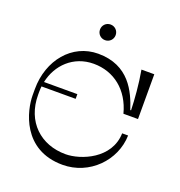

<svg xmlns="http://www.w3.org/2000/svg" viewBox="-155 -1022 1082 1152"><g transform="rotate(20 386.5 -446.0)"><path d="M355 -791C383 -791 405 -813 405 -841C405 -869 383 -891 355 -891C327 -891 305 -869 305 -841C305 -813 327 -791 355 -791ZM341 -635C471 -635 574 -553 610 -414H703V-700H621C637 -612 644 -516 646 -449H641C607 -554 543 -701 346 -701C179 -701 60 -556 60 -372V-333C60 -237 113 -1 371 -1C541 -1 677 -139 681 -301H643C639 -137 463 -67 366 -67C207 -67 90 -174 90 -346V-366C90 -377 91 -389 92 -400H310V-430H97C121 -544 211 -635 341 -635Z"/></g></svg>

Font: Space Cowgirl Light
Style: Regular
Weight: 300
Designer: Valery Marier
Foundry: Valery Marier
Version: Version 1.000;hotconv 1.0.109;makeotfexe 2.5.65596